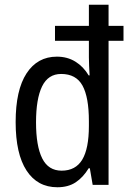

<svg xmlns="http://www.w3.org/2000/svg" viewBox="-20 -780 549 810"><path d="M222 10Q138 10 92 -60.5Q46 -131 46 -265Q46 -400 92 -470.5Q138 -541 220 -541Q264 -541 298 -520Q332 -499 354 -462H358Q357 -481 356 -501.5Q355 -522 355 -538V-608H212V-671H355V-760H438V-671H501V-608H438V0H371L359 -70H354Q331 -32 299.5 -11Q268 10 222 10ZM240 -60Q299 -60 327 -106.5Q355 -153 355 -249V-269Q355 -370 328 -419Q301 -468 238 -468Q183 -468 157.5 -415.5Q132 -363 132 -264Q132 -164 158 -112Q184 -60 240 -60Z"/></svg>

Font: Noto Sans Devanagari Condensed
Style: Regular
Weight: 400
Width: 3
Designer: Jelle Bosma - Monotype Design Team
Foundry: Monotype Imaging Inc.
Version: Version 2.004; ttfautohint (v1.8.4.7-5d5b)